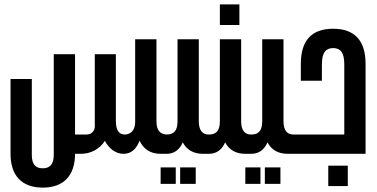

<svg xmlns="http://www.w3.org/2000/svg" viewBox="-20 -701 1718 875"><path d="M596 -522V-148C596 -96 565 -88 548 -88C528 -88 508 -100 508 -150V-454H412V-124C412 -104 396 -88 376 -88H322V-454H225V6C225 50 205 66 175 66C144 66 125 50 125 6V-341H28V0C28 98 78 154 175 154C271 154 322 98 322 0H349C395 0 435 -23 458 -59C476 -25 506 0 543 0C581 0 603 -26 616 -60C634 -21 666 0 712 0H743C745 0 746 -1 746 -3V-85C746 -87 745 -88 743 -88H742C712 -88 693 -105 693 -148V-522Z M739 -88C737 -88 736 -87 736 -85V-3C736 -1 737 0 739 0C809 0 826 -76 826 -120L813 -52C831 -18 862 0 905 0H936C938 0 939 -1 939 -3V-85C939 -87 938 -88 936 -88H930C903 -88 886 -107 886 -148V-522H789V-148C789 -104 771 -88 740 -88ZM712 62V137H781V62ZM801 62V137H872V62Z M982 -681V-587H1071V-681ZM932 -88C930 -88 929 -87 929 -85V-3C929 -1 930 0 932 0C1002 0 1019 -76 1019 -120L1006 -52C1024 -18 1055 0 1098 0H1129C1131 0 1132 -1 1132 -3V-85C1132 -87 1131 -88 1129 -88H1123C1096 -88 1079 -107 1079 -148V-522H982V-148C982 -104 964 -88 933 -88Z M1125 -88C1123 -88 1122 -87 1122 -85V-3C1122 -1 1123 0 1125 0C1195 0 1212 -76 1212 -120L1199 -52C1217 -18 1248 0 1291 0H1322C1324 0 1325 -1 1325 -3V-85C1325 -87 1324 -88 1322 -88H1316C1289 -88 1272 -107 1272 -148V-522H1175V-148C1175 -104 1157 -88 1126 -88ZM1098 62V137H1167V62ZM1187 62V137H1258V62Z M1318 -88C1316 -88 1315 -87 1315 -85V-3C1315 -1 1316 0 1318 0H1646V-410C1646 -514 1598 -570 1498 -570C1398 -570 1351 -514 1351 -410V-333H1447V-407C1447 -464 1466 -481 1498 -482C1531 -481 1549 -464 1549 -407V-88ZM1476 54V147H1565V54Z"/></svg>

Font: Modon Arabic
Style: Bold
Weight: 700
Designer: Ahmedzaza
Foundry: Ahmedzaza
Version: Version 2.010